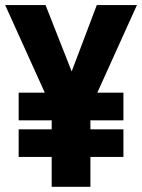

<svg xmlns="http://www.w3.org/2000/svg" viewBox="-29 -720 555 750"><path d="M43.9 -106.9V-214.8H172.9V-250H43.9V-357.9H146L-8.8 -700.2H148.9L251 -440.9L349.1 -700.2H505.9L351.1 -357.9H453.1V-250H324.2V-214.8H453.1V-106.9H324.2V9.8H172.9V-106.9Z"/></svg>

Font: D-DIN-PRO Heavy
Style: Bold
Weight: 900
Designer: Charles Nix
Foundry: CyberFei
Version: Version 1.000;hotconv 1.0.109;makeotfexe 2.5.65596